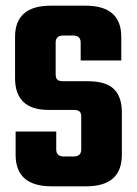

<svg xmlns="http://www.w3.org/2000/svg" viewBox="-20 -656 482 676"><path d="M266 -130V-245Q266 -258 260 -263.5Q254 -269 239 -269H151Q33 -269 33 -381V-526Q33 -636 159 -636H281Q407 -636 407 -526V-443H264V-506Q264 -531 237 -531H203Q176 -531 176 -506V-394Q176 -381 182 -375.5Q188 -370 203 -370H289Q353 -370 381 -342.5Q409 -315 409 -261V-111Q409 0 283 0H162Q35 0 35 -111V-193H178V-130Q178 -105 205 -105H239Q266 -105 266 -130Z"/></svg>

Font: Teko SemiBold
Style: Regular
Weight: 600
Designer: Manushi Parikh, Jonny Pinhorn
Foundry: Indian Type Foundry
Version: Version 1.106;PS 1.0;hotconv 1.0.78;makeotf.lib2.5.61930; tt